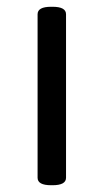

<svg xmlns="http://www.w3.org/2000/svg" viewBox="-20 -545 305 567"><path d="M135 -525Q175 -525 175 -503V-20Q175 2 135 2H131Q91 2 91 -20V-503Q91 -525 131 -525Z"/></svg>

Font: Asap VF Beta
Style: Regular
Weight: 400
Designer: Pablo Cosgaya
Foundry: Pablo Cosgaya
Version: Version 1.007